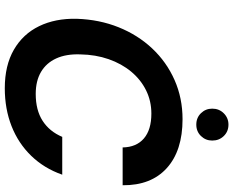

<svg xmlns="http://www.w3.org/2000/svg" viewBox="-104 -834 951 782"><g transform="rotate(90 371.0 -443.5)"><path d="M340 12Q247 12 183 -25Q119 -62 87 -128Q55 -194 57 -281Q60 -373 91.5 -451.5Q123 -530 178 -588.5Q233 -647 306.5 -679.5Q380 -712 466 -712Q594 -712 665 -648Q736 -584 735 -468H581Q580 -524 544.5 -554.5Q509 -585 443 -585Q392 -585 348.5 -563.5Q305 -542 272.5 -503Q240 -464 221.5 -411Q203 -358 202 -295Q200 -238 218.5 -197.5Q237 -157 273.5 -135.5Q310 -114 363 -114Q429 -114 472.5 -142Q516 -170 538 -222H692Q666 -148 615 -95.5Q564 -43 494 -15.5Q424 12 340 12ZM488 -768Q460 -768 441.5 -787Q423 -806 423 -833Q423 -861 442 -880Q461 -899 488 -899Q516 -899 534.5 -880Q553 -861 553 -833Q553 -806 534.5 -787Q516 -768 488 -768Z"/></g></svg>

Font: DM Sans 18pt ExtraBold
Style: Italic
Weight: 800
Italic angle: -10°
Designer: Colophon Foundry, Jonny Pinhorn
Foundry: Colophon Foundry
Version: Version 4.004;gftools[0.9.30]